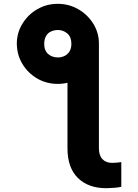

<svg xmlns="http://www.w3.org/2000/svg" viewBox="-20 -780 729 1014"><path d="M336.4 3.4V-460.9L502.4 -548.8V3.4Q502.4 41 521 60.5Q539.1 80.1 572.3 80.1Q580.6 80.1 595.2 79.1Q606 78.6 620.6 76.2V206.5Q605.5 210.4 582.5 211.9Q556.2 213.9 541 213.9Q446.3 213.9 391.1 159.7Q336.4 105.5 336.4 3.4ZM68.8 -548.8Q68.8 -606 98.1 -654.3Q127.4 -702.6 176.3 -731Q225.6 -759.8 285.2 -759.8Q343.8 -759.8 394 -731Q442.4 -703.1 473.1 -654.3Q502.9 -605 502.4 -548.8Q501.5 -490.2 472.7 -442.9Q442.9 -393.6 394 -365.7Q343.8 -336.9 285.2 -336.9Q225.6 -336.9 176.8 -365.2Q127.9 -393.6 98.6 -441.9Q69.8 -489.3 68.8 -548.8ZM286.1 -476.6Q304.2 -476.6 321.8 -484.9Q337.4 -492.7 347.7 -509.3Q357.4 -526.9 356.9 -550.3Q356.4 -585.9 335.4 -603.5Q313.5 -621.6 286.1 -621.6Q266.1 -621.6 248.5 -613.3Q231.9 -605.5 223.1 -589.4Q213.9 -572.8 213.4 -550.3Q212.9 -514.2 233.9 -495.1Q254.9 -476.6 286.1 -476.6Z"/></svg>

Font: My Font
Style: Regular
Weight: 500
Designer: Rasmus Andersson
Foundry: rsms
Version: Version 0.001